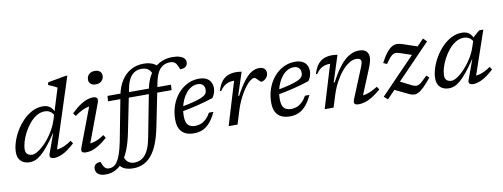

<svg xmlns="http://www.w3.org/2000/svg" viewBox="-73 -1140 4708 1798"><g transform="rotate(-10 2281.0 -241.0)"><path d="M437.5 -377Q423 -407 400.5 -421.2Q378 -435.5 349 -435.5Q308 -435.5 271.2 -413Q234.5 -390.5 203.8 -353.8Q173 -317 150.5 -274.2Q128 -231.5 115.8 -189.8Q103.5 -148 103.5 -116.5Q103.5 -86 120.5 -71Q137.5 -56 165.5 -56Q186 -56 213 -71.5Q240 -87 270 -114.2Q300 -141.5 328.5 -178Q357 -214.5 380.2 -257Q403.5 -299.5 417.5 -344L507 -633.5Q498 -639.5 483.8 -646.5Q469.5 -653.5 453.8 -660.5Q438 -667.5 423.5 -673L430 -698L600 -728.5H617L393 -37L376.5 -64Q397 -61.5 423.2 -66.5Q449.5 -71.5 479.5 -85.5Q509.5 -99.5 541 -122L559.5 -94.5Q491 -32.5 444 -11.2Q397 10 366.5 10Q338 10 327.8 -1.5Q317.5 -13 326 -36L393 -221.5H391Q343.5 -150 306 -104.8Q268.5 -59.5 238.2 -34.8Q208 -10 182.5 -0.2Q157 9.5 133 9.5Q98.5 9.5 72.5 -3Q46.5 -15.5 32 -40.8Q17.5 -66 17.5 -104.5Q17.5 -148.5 33.8 -200Q50 -251.5 79.5 -301.8Q109 -352 149.2 -393.5Q189.5 -435 237.5 -460Q285.5 -485 339 -485Q381 -485 407.2 -464.8Q433.5 -444.5 446.5 -406.5Z M632 -49 777 -432.5 794 -409.5Q774 -411 748.5 -404.2Q723 -397.5 693 -382.5Q663 -367.5 629.5 -342.5L608.5 -370.5Q659 -419 697.5 -443.8Q736 -468.5 765.2 -477.2Q794.5 -486 816 -486Q844.5 -486 854.8 -472.5Q865 -459 853 -427L708.5 -39.5L693.5 -65.5Q714 -64 739.5 -69Q765 -74 793.5 -87Q822 -100 851.5 -121.5L870.5 -92.5Q825.5 -52 788.8 -29.8Q752 -7.5 722.8 1.2Q693.5 10 670 10Q637.5 10 628 -2Q618.5 -14 632 -49ZM800.5 -656.5Q800.5 -677 809.5 -692.8Q818.5 -708.5 835.5 -717.8Q852.5 -727 876.5 -727Q908.5 -727 925.5 -711.5Q942.5 -696 942.5 -671.5Q942.5 -651 933.2 -635.2Q924 -619.5 907 -610.2Q890 -601 866 -601Q834 -601 817.2 -616.5Q800.5 -632 800.5 -656.5Z M1558 -476 1554.5 -425H951L954 -476ZM1075 -463Q1090 -540.5 1126 -597Q1162 -653.5 1216.2 -684Q1270.5 -714.5 1340.5 -714.5Q1375.5 -714.5 1402 -706.5Q1428.5 -698.5 1447.2 -685.8Q1466 -673 1476 -657.5L1409 -596Q1403.5 -620 1390.8 -636.5Q1378 -653 1358.5 -661.5Q1339 -670 1312 -670Q1273.5 -670 1244.5 -653Q1215.5 -636 1195.8 -600.8Q1176 -565.5 1165 -510L1083 -103Q1064.5 -10.5 1037.8 55.5Q1011 121.5 976.8 163.8Q942.5 206 901.2 226Q860 246 812 246Q764.5 246 740.8 227Q717 208 717 177Q717 151.5 733.5 136.5Q750 121.5 783 121.5Q789 138 794.8 151.5Q800.5 165 809 175.5Q817.5 186.5 828.5 190.8Q839.5 195 853.5 195Q875 195 894.5 184.5Q914 174 931.2 148.5Q948.5 123 963.8 78.8Q979 34.5 992.5 -32.5ZM1348.5 -477Q1363.5 -554.5 1399.5 -610.8Q1435.5 -667 1489.8 -697.8Q1544 -728.5 1614 -728.5Q1655.5 -728.5 1683.5 -719.5Q1711.5 -710.5 1725.5 -695Q1739.5 -679.5 1739.5 -659Q1739.5 -633.5 1722 -618.2Q1704.5 -603 1668.5 -603Q1660.5 -622.5 1653 -639.2Q1645.5 -656 1635.5 -666Q1626 -676 1614.2 -680Q1602.5 -684 1585.5 -684Q1547 -684 1518 -667Q1489 -650 1469.2 -614.8Q1449.5 -579.5 1438 -524L1354.5 -109Q1335.5 -15.5 1308.8 50Q1282 115.5 1247 156Q1212 196.5 1169 215.2Q1126 234 1075.5 234Q1037 234 1009 224.8Q981 215.5 963 198.2Q945 181 937.5 158L1001.5 103.5Q1010.5 144 1035.5 163.5Q1060.5 183 1094.5 183Q1122 183 1147 173.2Q1172 163.5 1193.5 140.5Q1215 117.5 1232.2 78Q1249.5 38.5 1260.5 -21Z M1805 -437.5Q1774 -437.5 1746.5 -423Q1719 -408.5 1696.8 -382.5Q1674.5 -356.5 1658.2 -322.2Q1642 -288 1633.2 -248.2Q1624.5 -208.5 1624.5 -167Q1624.5 -105 1647.5 -80.8Q1670.5 -56.5 1715 -56.5Q1743.5 -56.5 1769.2 -66.2Q1795 -76 1818.5 -97.8Q1842 -119.5 1863 -156.5H1905Q1875.5 -93 1842.8 -56.8Q1810 -20.5 1772.8 -5.2Q1735.5 10 1692.5 10Q1643 10 1609 -7.2Q1575 -24.5 1557.5 -59Q1540 -93.5 1540 -145.5Q1540 -204 1554.5 -255.8Q1569 -307.5 1595.5 -349.8Q1622 -392 1657.5 -422.5Q1693 -453 1735.2 -469.5Q1777.5 -486 1823.5 -486Q1868.5 -486 1896 -471Q1923.5 -456 1936 -431Q1948.5 -406 1948.5 -376Q1948.5 -352 1940 -327.2Q1931.5 -302.5 1918 -285.5Q1880.5 -273 1842 -262Q1803.5 -251 1765 -241.8Q1726.5 -232.5 1689.2 -224.5Q1652 -216.5 1616.5 -210.5L1619 -254Q1688 -267.5 1733.8 -279.2Q1779.5 -291 1806.8 -302Q1834 -313 1847.5 -324.2Q1861 -335.5 1865.2 -348Q1869.5 -360.5 1869.5 -375.5Q1869.5 -394.5 1862 -408.2Q1854.5 -422 1840.5 -429.8Q1826.5 -437.5 1805 -437.5Z M2146.5 -410Q2145.5 -410 2143.8 -410Q2142 -410 2140.5 -410Q2114 -410 2091.5 -403Q2069 -396 2048.8 -379.5Q2028.5 -363 2009.5 -334.5L1999 -339Q2016.5 -396.5 2042.5 -428.5Q2068.5 -460.5 2102.8 -473.2Q2137 -486 2177.5 -486Q2186.5 -486 2195 -485.2Q2203.5 -484.5 2212.5 -483.5Q2221.5 -482.5 2230.5 -481L2159.5 -263H2169Q2213 -345.5 2250.8 -394.5Q2288.5 -443.5 2323.8 -464.8Q2359 -486 2394.5 -486Q2430.5 -486 2446.5 -470Q2462.5 -454 2462.5 -431.5Q2462.5 -407 2450.5 -390Q2438.5 -373 2422.8 -364.5Q2407 -356 2396 -356Q2393 -356 2385.8 -362.5Q2378.5 -369 2369 -379Q2360 -389 2351.2 -396Q2342.5 -403 2336.5 -403Q2320.5 -403 2300.8 -388.8Q2281 -374.5 2260 -348.8Q2239 -323 2218.2 -288.8Q2197.5 -254.5 2179.2 -214.8Q2161 -175 2148 -132.5L2107 0H2022.5Z M2718 -437.5Q2687 -437.5 2659.5 -423Q2632 -408.5 2609.8 -382.5Q2587.5 -356.5 2571.2 -322.2Q2555 -288 2546.2 -248.2Q2537.5 -208.5 2537.5 -167Q2537.5 -105 2560.5 -80.8Q2583.5 -56.5 2628 -56.5Q2656.5 -56.5 2682.2 -66.2Q2708 -76 2731.5 -97.8Q2755 -119.5 2776 -156.5H2818Q2788.5 -93 2755.8 -56.8Q2723 -20.5 2685.8 -5.2Q2648.5 10 2605.5 10Q2556 10 2522 -7.2Q2488 -24.5 2470.5 -59Q2453 -93.5 2453 -145.5Q2453 -204 2467.5 -255.8Q2482 -307.5 2508.5 -349.8Q2535 -392 2570.5 -422.5Q2606 -453 2648.2 -469.5Q2690.5 -486 2736.5 -486Q2781.5 -486 2809 -471Q2836.5 -456 2849 -431Q2861.5 -406 2861.5 -376Q2861.5 -352 2853 -327.2Q2844.5 -302.5 2831 -285.5Q2793.5 -273 2755 -262Q2716.5 -251 2678 -241.8Q2639.5 -232.5 2602.2 -224.5Q2565 -216.5 2529.5 -210.5L2532 -254Q2601 -267.5 2646.8 -279.2Q2692.5 -291 2719.8 -302Q2747 -313 2760.5 -324.2Q2774 -335.5 2778.2 -348Q2782.5 -360.5 2782.5 -375.5Q2782.5 -394.5 2775 -408.2Q2767.5 -422 2753.5 -429.8Q2739.5 -437.5 2718 -437.5Z M2922.5 -334.5 2912 -339Q2929.5 -396.5 2955.5 -428.5Q2981.5 -460.5 3015.8 -473.2Q3050 -486 3090.5 -486Q3099.5 -486 3107.8 -485.2Q3116 -484.5 3124.5 -483.5Q3133 -482.5 3142 -481L3062 -231.5H3071.5Q3105 -296 3138 -343.8Q3171 -391.5 3205 -423Q3239 -454.5 3274 -470Q3309 -485.5 3346 -485.5Q3394.5 -485.5 3415.5 -463.2Q3436.5 -441 3436.5 -407Q3436.5 -388.5 3430.5 -364.2Q3424.5 -340 3409.5 -303.5L3301 -39.5L3295.5 -65.5Q3316.5 -64.5 3341 -70.5Q3365.5 -76.5 3393.5 -89.8Q3421.5 -103 3452 -122L3472 -93.5Q3425.5 -53.5 3387.2 -30.8Q3349 -8 3318 1Q3287 10 3261.5 10Q3229 10 3219.5 -2.5Q3210 -15 3224 -48L3337 -323.5Q3345.5 -344 3349 -357.2Q3352.5 -370.5 3352.5 -380Q3352.5 -395 3341.8 -403.8Q3331 -412.5 3307 -412.5Q3274 -412.5 3238.2 -389.8Q3202.5 -367 3168.5 -326.8Q3134.5 -286.5 3105.8 -233.2Q3077 -180 3057.5 -119L3020 0H2935.5L3059.5 -410Q3058.5 -410 3056.8 -410Q3055 -410 3053.5 -410Q3027 -410 3004.5 -403Q2982 -396 2961.8 -379.5Q2941.5 -363 2922.5 -334.5Z M3500.5 -19 3957 -492 3990 -459 3535.5 12ZM3584 -315.5 3550 -331Q3581 -390 3607.8 -423.2Q3634.5 -456.5 3659 -470.2Q3683.5 -484 3708 -483.5Q3732.5 -483 3758.5 -474L3921 -419L3862.5 -347.5L3741 -388.5Q3713 -398.5 3694.5 -402Q3676 -405.5 3660.8 -399.2Q3645.5 -393 3628 -373.2Q3610.5 -353.5 3584 -315.5ZM3737 -3.5 3599.5 -70 3664.5 -137 3762 -87.5Q3787.5 -74 3804.8 -69.2Q3822 -64.5 3837.8 -70Q3853.5 -75.5 3874.2 -93.8Q3895 -112 3928 -145L3952 -121.5Q3909.5 -69 3879 -39.5Q3848.5 -10 3825 1.2Q3801.5 12.5 3780.8 10Q3760 7.5 3737 -3.5Z M4310.5 -36 4378 -221.5H4376Q4328.5 -150.5 4291.2 -105.2Q4254 -60 4224 -35Q4194 -10 4168.8 -0.2Q4143.5 9.5 4120 9.5Q4085.5 9.5 4059.5 -3Q4033.5 -15.5 4019 -40.8Q4004.5 -66 4004.5 -103.5Q4004.5 -147.5 4020.5 -198.8Q4036.5 -250 4065.8 -300Q4095 -350 4135 -391.5Q4175 -433 4222.8 -457.8Q4270.5 -482.5 4323.5 -482.5Q4366 -482.5 4392 -462.2Q4418 -442 4431 -404L4422 -375Q4408 -405 4385.2 -419Q4362.5 -433 4334 -433Q4293 -433 4256.5 -410.8Q4220 -388.5 4189.8 -352Q4159.5 -315.5 4137 -272.8Q4114.5 -230 4102.5 -188.8Q4090.5 -147.5 4090.5 -116Q4090.5 -85.5 4107.5 -70.8Q4124.5 -56 4152 -56Q4176.5 -56 4210.2 -78.2Q4244 -100.5 4279.5 -138.5Q4315 -176.5 4345.8 -224.2Q4376.5 -272 4394.5 -323L4428 -423.5L4488.5 -476H4528L4377.5 -37L4361 -64Q4382 -61.5 4408 -66.5Q4434 -71.5 4464.2 -85.5Q4494.5 -99.5 4525.5 -122L4544 -94.5Q4476 -32.5 4428.8 -11.2Q4381.5 10 4351 10Q4323 10 4312.5 -1.5Q4302 -13 4310.5 -36Z"/></g></svg>

Font: Newsreader 11pt
Style: Italic
Weight: 400
Italic angle: -17°
Version: Version 1.003